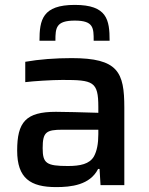

<svg xmlns="http://www.w3.org/2000/svg" viewBox="-20 -755 607 783"><path d="M285 -735C153 -735 141 -674 141 -589H206C206 -641 208 -671 285 -671C362 -671 362 -641 362 -589H427C427 -674 417 -735 285 -735ZM209 8C269 8 347 0 380 -66H386L390 0H487V-316C487 -461 462 -518 272 -518C206 -518 139 -513 83 -503V-420C114 -424 191 -429 235 -429C360 -429 381 -423 381 -319V-295C323 -297 235 -299 208 -299C85 -299 50 -257 50 -141C50 -28 104 8 209 8ZM257 -78C169 -78 154 -89 154 -151C154 -216 168 -226 235 -226H381V-208C381 -168 375 -139 363 -117C345 -86 307 -78 257 -78Z"/></svg>

Font: Saira UNSAM Medium
Style: Regular
Weight: 500
Designer: Hector Gatti with collaboration of the Omnibus-Type team
Foundry: Omnibus-Type
Version: Version 0.072;PS 000.072;hotconv 1.0.88;makeotf.lib2.5.64775